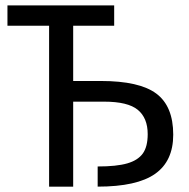

<svg xmlns="http://www.w3.org/2000/svg" viewBox="-20 -696 704 716"><path d="M405.8 -600.1H252.9V-394H356Q500 -394 563 -346.9Q626 -299.8 626 -193.8Q626 -95.2 558.3 -47.6Q490.7 0 344.2 0V-75.2Q415 -75.2 454.6 -86.7Q494.1 -98.1 512.5 -123.5Q530.8 -148.9 530.8 -195.8Q530.8 -255.9 493.9 -286.4Q457 -316.9 368.2 -316.9H252.9V0H163.1V-600.1H7.8V-675.8H405.8Z"/></svg>

Font: ClearSansRegular
Style: Regular
Weight: 400
Foundry: Intel Corporation
Version: Version 1.00